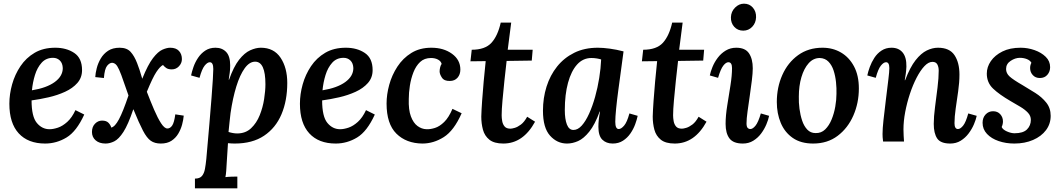

<svg xmlns="http://www.w3.org/2000/svg" viewBox="-20 -771 5789 1046"><path d="M281 -511Q342 -511 384.5 -482.5Q427 -454 427 -389Q427 -348 401.5 -319Q376 -290 334.5 -271Q293 -252 245 -241Q197 -230 152 -224Q152 -136 180.5 -101.5Q209 -67 250 -67Q270 -67 295.5 -75.5Q321 -84 346.5 -107Q372 -130 391 -171L439 -147Q397 -55 342.5 -22Q288 11 226 11Q133 11 82 -44.5Q31 -100 31 -206Q31 -258 46 -311.5Q61 -365 91.5 -410.5Q122 -456 169 -483.5Q216 -511 281 -511ZM269 -456Q231 -456 207 -429.5Q183 -403 170.5 -362.5Q158 -322 154 -279Q234 -292 278 -324Q322 -356 322 -400Q321 -427 306 -441.5Q291 -456 269 -456Z M555 11Q521 11 501 -6.5Q481 -24 481 -52Q481 -80 497.5 -97Q514 -114 536 -114Q560 -114 571.5 -101.5Q583 -89 586 -76Q606 -80 628 -121Q650 -162 680 -251Q663 -297 652 -330.5Q641 -364 629 -391Q619 -413 610.5 -420.5Q602 -428 591 -429Q577 -429 563.5 -412.5Q550 -396 546 -346L499 -351Q500 -372 507 -399.5Q514 -427 529 -452.5Q544 -478 569 -494.5Q594 -511 632 -511Q671 -511 691.5 -488.5Q712 -466 727 -427Q734 -409 740 -391Q746 -373 755 -342Q786 -419 813.5 -454.5Q841 -490 865 -500.5Q889 -511 907 -511Q939 -511 955 -493.5Q971 -476 971 -449Q971 -427 955 -410Q939 -393 916 -393Q896 -393 885 -401Q874 -409 868 -417Q852 -409 832 -379Q812 -349 780 -271Q800 -219 819.5 -173.5Q839 -128 857.5 -99.5Q876 -71 892 -71Q907 -71 918 -87Q929 -103 935 -148L981 -141Q979 -118 972 -92Q965 -66 951 -42.5Q937 -19 914 -4Q891 11 856 11Q823 11 801.5 -4Q780 -19 759 -59Q738 -99 707 -175H706Q678 -92 652.5 -52.5Q627 -13 602.5 -1Q578 11 555 11Z M1042 255V202Q1068 202 1080 188Q1092 174 1096.5 149.5Q1101 125 1104 95Q1142 -329 1142 -395Q1142 -432 1123 -432Q1110 -432 1095 -413.5Q1080 -395 1067 -347L1021 -360Q1025 -380 1034 -406Q1043 -432 1059 -456Q1075 -480 1098.5 -495.5Q1122 -511 1154 -511Q1190 -511 1212 -488Q1234 -465 1234 -415Q1234 -392 1231.5 -374Q1229 -356 1226 -337H1228Q1253 -408 1282.5 -445.5Q1312 -483 1343 -497Q1374 -511 1401 -511Q1472 -511 1508.5 -456.5Q1545 -402 1545 -319Q1545 -223 1513.5 -148.5Q1482 -74 1418.5 -31.5Q1355 11 1259 11Q1251 11 1241 10.5Q1231 10 1222 9Q1218 67 1216 102.5Q1214 138 1212.5 159Q1211 180 1208 194Q1224 192 1242.5 191.5Q1261 191 1273 191V255ZM1272 -44Q1318 -44 1348 -72.5Q1378 -101 1395 -143.5Q1412 -186 1419 -231.5Q1426 -277 1426 -312Q1426 -435 1370 -435Q1339 -435 1313 -399Q1287 -363 1267.5 -300Q1248 -237 1236 -155Q1233 -131 1230.5 -106Q1228 -81 1225 -52Q1251 -44 1272 -44Z M1864 -511Q1925 -511 1967.5 -482.5Q2010 -454 2010 -389Q2010 -348 1984.5 -319Q1959 -290 1917.5 -271Q1876 -252 1828 -241Q1780 -230 1735 -224Q1735 -136 1763.5 -101.5Q1792 -67 1833 -67Q1853 -67 1878.5 -75.5Q1904 -84 1929.5 -107Q1955 -130 1974 -171L2022 -147Q1980 -55 1925.5 -22Q1871 11 1809 11Q1716 11 1665 -44.5Q1614 -100 1614 -206Q1614 -258 1629 -311.5Q1644 -365 1674.5 -410.5Q1705 -456 1752 -483.5Q1799 -511 1864 -511ZM1852 -456Q1814 -456 1790 -429.5Q1766 -403 1753.5 -362.5Q1741 -322 1737 -279Q1817 -292 1861 -324Q1905 -356 1905 -400Q1904 -427 1889 -441.5Q1874 -456 1852 -456Z M2330 -511Q2397 -511 2442.5 -478Q2488 -445 2488 -392Q2488 -365 2472.5 -347.5Q2457 -330 2431 -330Q2400 -329 2387.5 -348Q2375 -367 2375 -382Q2375 -391 2377.5 -402.5Q2380 -414 2386 -423Q2382 -438 2366 -446.5Q2350 -455 2328 -455Q2292 -455 2269 -433.5Q2246 -412 2232.5 -377.5Q2219 -343 2213 -304.5Q2207 -266 2207 -232Q2205 -173 2218.5 -137Q2232 -101 2254.5 -84.5Q2277 -68 2303 -67Q2324 -66 2349.5 -74Q2375 -82 2400 -106.5Q2425 -131 2445 -178L2495 -154Q2453 -59 2397.5 -24Q2342 11 2281 11Q2193 10 2139.5 -43Q2086 -96 2086 -207Q2086 -256 2100.5 -309Q2115 -362 2145 -408Q2175 -454 2221 -482.5Q2267 -511 2330 -511Z M2765 -648 2746 -500H2882L2877 -441L2740 -439Q2734 -389 2728 -331.5Q2722 -274 2717.5 -223.5Q2713 -173 2713 -143Q2713 -128 2716 -111Q2719 -94 2729 -82Q2739 -70 2761 -70Q2769 -70 2784.5 -74.5Q2800 -79 2818 -92.5Q2836 -106 2852 -135L2895 -108Q2830 11 2722 11Q2672 11 2646 -10Q2620 -31 2611 -64.5Q2602 -98 2602 -136Q2603 -172 2606.5 -221Q2610 -270 2615 -326.5Q2620 -383 2626 -438L2543 -437L2550 -500Q2623 -500 2657.5 -538Q2692 -576 2708 -648Z M3237 -511Q3265 -511 3302 -506Q3339 -501 3377 -491Q3371 -446 3363.5 -390.5Q3356 -335 3348.5 -279.5Q3341 -224 3336.5 -178Q3332 -132 3332 -107Q3332 -68 3351 -68Q3364 -68 3380 -86.5Q3396 -105 3409 -153L3454 -140Q3450 -120 3440.5 -94Q3431 -68 3414.5 -44Q3398 -20 3374 -4.5Q3350 11 3318 11Q3283 11 3261.5 -10Q3240 -31 3240 -80Q3240 -118 3249 -163H3247Q3221 -92 3190.5 -54Q3160 -16 3129.5 -2.5Q3099 11 3069 11Q3015 11 2976.5 -32Q2938 -75 2938 -168Q2938 -237 2957.5 -299Q2977 -361 3015 -408.5Q3053 -456 3108.5 -483.5Q3164 -511 3237 -511ZM3202 -455Q3156 -455 3124 -419.5Q3092 -384 3074.5 -320Q3057 -256 3057 -171Q3057 -122 3068.5 -92.5Q3080 -63 3104 -63Q3128 -63 3149.5 -87Q3171 -111 3189.5 -152Q3208 -193 3222 -243Q3236 -293 3244.5 -346Q3253 -399 3255 -447Q3247 -450 3232 -452.5Q3217 -455 3202 -455Z M3699 -648 3680 -500H3816L3811 -441L3674 -439Q3668 -389 3662 -331.5Q3656 -274 3651.5 -223.5Q3647 -173 3647 -143Q3647 -128 3650 -111Q3653 -94 3663 -82Q3673 -70 3695 -70Q3703 -70 3718.5 -74.5Q3734 -79 3752 -92.5Q3770 -106 3786 -135L3829 -108Q3764 11 3656 11Q3606 11 3580 -10Q3554 -31 3545 -64.5Q3536 -98 3536 -136Q3537 -172 3540.5 -221Q3544 -270 3549 -326.5Q3554 -383 3560 -438L3477 -437L3484 -500Q3557 -500 3591.5 -538Q3626 -576 3642 -648Z M3991 -511Q4040 -511 4060.5 -480.5Q4081 -450 4081 -399Q4081 -373 4076 -332.5Q4071 -292 4064.5 -247.5Q4058 -203 4052.5 -163.5Q4047 -124 4047 -99Q4047 -81 4053 -74.5Q4059 -68 4068 -68Q4081 -68 4096 -86.5Q4111 -105 4125 -153L4170 -140Q4166 -119 4155 -93Q4144 -67 4126.5 -43.5Q4109 -20 4084 -4.5Q4059 11 4027 11Q3975 11 3954 -17Q3933 -45 3933 -96Q3933 -141 3942 -196.5Q3951 -252 3959.5 -306Q3968 -360 3968 -400Q3968 -432 3948 -432Q3935 -432 3920.5 -413.5Q3906 -395 3892 -347L3847 -360Q3851 -380 3861.5 -406Q3872 -432 3890 -456Q3908 -480 3933.5 -495.5Q3959 -511 3991 -511ZM4033 -751Q4063 -751 4081.5 -729.5Q4100 -708 4099 -677Q4098 -646 4078 -625Q4058 -604 4029 -604Q3999 -604 3980 -625Q3961 -646 3962 -677Q3963 -708 3984.5 -729.5Q4006 -751 4033 -751Z M4461 -511Q4517 -511 4561.5 -485Q4606 -459 4632.5 -409.5Q4659 -360 4659 -289Q4659 -210 4629 -141.5Q4599 -73 4543.5 -31Q4488 11 4410 11Q4343 11 4299 -19.5Q4255 -50 4233.5 -101.5Q4212 -153 4212 -215Q4212 -295 4242 -362.5Q4272 -430 4328 -470.5Q4384 -511 4461 -511ZM4446 -455Q4411 -455 4385.5 -426.5Q4360 -398 4346 -350.5Q4332 -303 4332 -245Q4331 -213 4335.5 -178.5Q4340 -144 4350 -114Q4360 -84 4378 -65Q4396 -46 4423 -46Q4454 -45 4475.5 -66Q4497 -87 4510.5 -120Q4524 -153 4530.5 -190Q4537 -227 4537 -260Q4538 -290 4534.5 -323.5Q4531 -357 4521.5 -386.5Q4512 -416 4493.5 -435Q4475 -454 4446 -455Z M5157 11Q5104 11 5085.5 -17Q5067 -45 5067 -96Q5067 -135 5074 -188Q5081 -241 5087.5 -294Q5094 -347 5094 -386Q5094 -406 5086.5 -420Q5079 -434 5060 -434Q5038 -434 5016 -410.5Q4994 -387 4973.5 -347.5Q4953 -308 4937 -259.5Q4921 -211 4911.5 -161Q4902 -111 4902 -66Q4902 -52 4903 -32Q4904 -12 4905 0H4791Q4789 -16 4788.5 -23.5Q4788 -31 4788 -41Q4788 -70 4793 -115.5Q4798 -161 4806 -226Q4815 -301 4820 -340.5Q4825 -380 4825 -400Q4825 -432 4807 -432Q4794 -432 4779 -413.5Q4764 -395 4751 -347L4705 -360Q4709 -380 4718.5 -406Q4728 -432 4743.5 -456Q4759 -480 4782.5 -495.5Q4806 -511 4837 -511Q4876 -511 4897.5 -485Q4919 -459 4918 -408Q4917 -385 4914.5 -368.5Q4912 -352 4909 -334H4911Q4938 -405 4968 -443Q4998 -481 5029 -496Q5060 -511 5090 -511Q5153 -511 5180 -470.5Q5207 -430 5207 -365Q5207 -322 5200 -273.5Q5193 -225 5186.5 -179.5Q5180 -134 5180 -100Q5180 -68 5199 -68Q5212 -68 5227 -86.5Q5242 -105 5255 -153L5301 -140Q5297 -120 5286 -94Q5275 -68 5257 -44Q5239 -20 5214 -4.5Q5189 11 5157 11Z M5506 11Q5460 11 5420.5 -2.5Q5381 -16 5357 -41.5Q5333 -67 5333 -102Q5333 -130 5349.5 -147.5Q5366 -165 5390 -165Q5415 -165 5429.5 -148.5Q5444 -132 5444 -110Q5444 -94 5437 -79Q5443 -65 5465.5 -55Q5488 -45 5507 -45Q5554 -45 5575 -66Q5596 -87 5596 -118Q5596 -140 5580 -157Q5564 -174 5539 -189Q5514 -204 5486 -220Q5424 -256 5390 -288.5Q5356 -321 5356 -370Q5356 -406 5378 -438Q5400 -470 5441 -490.5Q5482 -511 5540 -511Q5579 -511 5616 -498Q5653 -485 5677 -461.5Q5701 -438 5701 -405Q5701 -381 5686 -363.5Q5671 -346 5645 -346Q5621 -346 5606.5 -362Q5592 -378 5592 -400Q5592 -416 5599 -429Q5592 -442 5574.5 -449Q5557 -456 5536 -456Q5511 -456 5486 -439.5Q5461 -423 5461 -395Q5461 -372 5480 -354.5Q5499 -337 5551 -307Q5585 -287 5620.5 -264.5Q5656 -242 5680 -212Q5704 -182 5704 -140Q5704 -96 5678.5 -62Q5653 -28 5608 -8.5Q5563 11 5506 11Z"/></svg>

Font: Lora SemiBold
Style: Italic
Weight: 600
Italic angle: -3°
Designer: Olga Karpushina, Alexei Vanyashin (Cyrillic)
Foundry: Cyreal
Version: Version 3.011; ttfautohint (v1.8.4.7-5d5b)